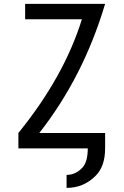

<svg xmlns="http://www.w3.org/2000/svg" viewBox="-20 -752 626 973"><path d="M73.2 0V-78.1Q304.7 -363.3 395 -654.3H107.4V-732.4H512.7Q402.8 -363.3 179.2 -78.1H512.7V0Q512.7 90.3 464.8 138.7Q403.8 200.2 317.4 200.2V134.3Q363.8 134.3 397.9 97.2Q424.8 67.9 424.8 0Z"/></svg>

Font: Consola Mono
Style: Book
Weight: 400
Monospace: yes
Designer: Wojciech Kalinowski "wmk69" (wmk69@o2.pl)
Foundry: Wojciech Kalinowski "wmk69" (wmk69@o2.pl)
Version: Version 2.1.0